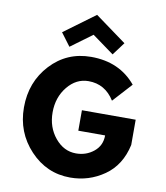

<svg xmlns="http://www.w3.org/2000/svg" viewBox="-116 -1231 1157 1340"><g transform="rotate(10 462.5 -560.5)"><path d="M242 -974 462 -1136 684 -974 616 -883 462 -995 310 -883ZM854 -462V-283Q822 -136 714 -60.5Q606 15 473 15Q306 15 188.5 -110Q71 -235 71 -412Q71 -592 186 -716Q301 -840 473 -840Q674 -840 791 -699L668 -564Q602 -670 484 -670Q397 -670 335.5 -594.5Q274 -519 274 -412Q274 -307 335.5 -232.5Q397 -158 484 -158Q556 -158 609.5 -201.5Q663 -245 663 -317H473V-462Z"/></g></svg>

Font: Hussar
Style: BoldWeb
Weight: 700
Foundry: Cannot Into Space Fonts
Version: Version 2.00